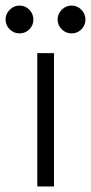

<svg xmlns="http://www.w3.org/2000/svg" viewBox="-43 -670 327 690"><path d="M91 0V-479H151V0ZM27 -550Q7 -550 -8 -564.5Q-23 -579 -23 -600Q-23 -620 -8 -635Q7 -650 27 -650Q48 -650 62.5 -635Q77 -620 77 -600Q77 -579 62.5 -564.5Q48 -550 27 -550ZM214 -550Q194 -550 179 -564.5Q164 -579 164 -600Q164 -620 179 -635Q194 -650 214 -650Q235 -650 249.5 -635Q264 -620 264 -600Q264 -579 249.5 -564.5Q235 -550 214 -550Z"/></svg>

Font: Zen Kaku Gothic Antique
Style: Regular
Weight: 400
Designer: Yoshimichi Ohira
Foundry: Positype
Version: Version 1.001